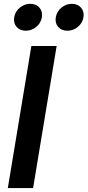

<svg xmlns="http://www.w3.org/2000/svg" viewBox="-20 -963 448 983"><path d="M270 -727.5 149.4 0H20L140.6 -727.5ZM324.7 -805.7Q294.9 -805.7 277.8 -825.4Q260.7 -845.2 265.6 -874.5Q270.5 -903.8 294.2 -923.6Q317.9 -943.4 347.7 -943.4Q377.9 -943.4 395 -923.6Q412.1 -903.8 407.2 -874.5Q402.3 -845.2 378.7 -825.4Q355 -805.7 324.7 -805.7ZM111.8 -805.7Q82 -805.7 64.9 -825.4Q47.9 -845.2 52.7 -874.5Q57.6 -903.8 81.3 -923.6Q105 -943.4 134.8 -943.4Q165 -943.4 182.1 -923.6Q199.2 -903.8 194.3 -874.5Q189.5 -845.2 165.8 -825.4Q142.1 -805.7 111.8 -805.7Z"/></svg>

Font: Inter 28pt SemiBold
Style: Italic
Weight: 600
Italic angle: -9.3988°
Designer: Rasmus Andersson
Foundry: rsms
Version: Version 4.001;git-66647c0bb